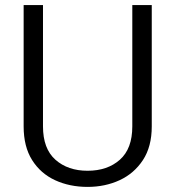

<svg xmlns="http://www.w3.org/2000/svg" viewBox="-20 -731 693 761"><path d="M504.4 -710.9H581.5V-230Q581.5 -149.9 546.6 -96.7Q511.7 -43.5 454.1 -16.8Q396.5 9.8 327.1 9.8Q255.9 9.8 198.2 -16.8Q140.6 -43.5 107.2 -96.7Q73.7 -149.9 73.7 -230V-710.9H150.4V-230Q150.4 -141.6 199.7 -97.9Q249 -54.2 327.1 -54.2Q405.8 -54.2 455.1 -97.9Q504.4 -141.6 504.4 -230Z"/></svg>

Font: Vazirmatn RD UI Light
Style: Regular
Weight: 300
Designer: Saber Rastikerdar
Foundry: Saber Rastikerdar
Version: Version 33.003